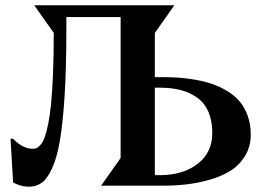

<svg xmlns="http://www.w3.org/2000/svg" viewBox="-20 -705 1002 729"><path d="M587.9 -372.1H567.9V-40H587.9Q674.3 -40 730.2 -82.8Q786.1 -125.5 786.1 -200.2Q786.1 -246.1 771.5 -280Q756.8 -314 729.5 -333.7Q702.1 -353.5 667 -362.8Q631.8 -372.1 587.9 -372.1ZM184.1 -576.2V-580.1L109.9 -685.1H642.1L567.9 -580.1V-412.1H598.1Q629.4 -412.1 658 -410.2Q686.5 -408.2 720.9 -402.3Q755.4 -396.5 784.2 -386.7Q813 -377 841.3 -360.1Q869.6 -343.3 888.9 -321Q908.2 -298.8 920.2 -266.1Q932.1 -233.4 932.1 -193.8Q932.1 -148.4 910.6 -113.3Q889.2 -78.1 856 -57.1Q822.8 -36.1 776.9 -22.9Q731 -9.8 687.7 -4.9Q644.5 0 598.1 0H363.8L438 -105V-640.1H231.9V-589.8Q231.9 -446.3 225.3 -341.6Q218.8 -236.8 207.3 -170.7Q195.8 -104.5 177.5 -65.2Q159.2 -25.9 138.4 -11Q117.7 3.9 89.8 3.9Q59.1 3.9 29.8 -12.2L20 -178.2H29.8Q45.4 -161.1 65.2 -150.6Q85 -140.1 104 -140.1Q112.3 -140.1 118.7 -142.6Q125 -145 133.8 -155Q142.6 -165 149.2 -182.4Q155.8 -199.7 162.6 -232.4Q169.4 -265.1 173.8 -310.1Q178.2 -355 181.2 -423.1Q184.1 -491.2 184.1 -576.2Z"/></svg>

Font: Bluu Next
Style: Bold
Weight: 700
Designer: Jean-Baptiste Morizot, Igor Stepanchenko (Cyrillic)
Foundry: Igor Stepanchenko
Version: Version 1.005